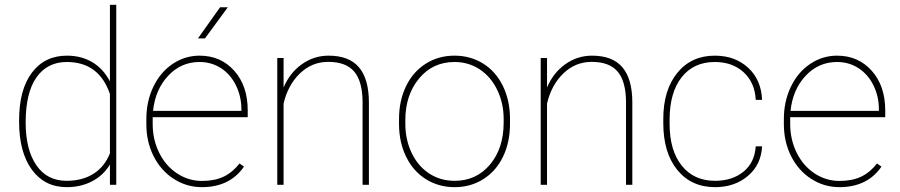

<svg xmlns="http://www.w3.org/2000/svg" viewBox="-20 -770 3748 800"><path d="M59.6 -269.5Q59.6 -396 112.8 -467Q166 -538.1 258.8 -538.1Q318.4 -538.1 364 -511.2Q409.7 -484.4 438 -431.2V-750H464.4V0H438V-84.5Q411.1 -39.6 364.3 -14.9Q317.4 9.8 257.8 9.8Q166 9.8 112.8 -63Q59.6 -135.7 59.6 -262.7ZM86.9 -259.3Q86.9 -147 131.3 -81.8Q175.8 -16.6 257.3 -16.6Q322.8 -16.6 369.1 -45.7Q415.5 -74.7 438 -130.9V-378.4Q392.6 -511.7 258.3 -511.7Q177.2 -511.7 132.1 -447.8Q86.9 -383.8 86.9 -259.3Z M821.3 9.8Q757.3 9.8 703.9 -24.7Q650.4 -59.1 620.1 -119.1Q589.8 -179.2 589.8 -252.4V-274.4Q589.8 -347.7 619.1 -408.7Q648.4 -469.7 699.7 -503.9Q751 -538.1 811.5 -538.1Q899.9 -538.1 956.1 -475.1Q1012.2 -412.1 1012.2 -309.6V-281.7H616.2V-252.9Q616.2 -188.5 643.3 -133.5Q670.4 -78.6 718 -47.4Q765.6 -16.1 821.3 -16.1Q874.5 -16.1 911.9 -33.9Q949.2 -51.8 978 -88.9L996.6 -75.7Q937.5 9.8 821.3 9.8ZM811.5 -511.7Q734.4 -511.7 680.7 -454.3Q627 -397 617.7 -308.1H985.8V-314.5Q985.8 -368.2 963.1 -414.3Q940.4 -460.4 900.6 -486.1Q860.8 -511.7 811.5 -511.7ZM897 -739.7H929.2L834 -609.9H804.7Z M1161.6 -405.3Q1187.5 -466.8 1237.8 -502.4Q1288.1 -538.1 1349.1 -538.1Q1434.1 -538.1 1475.3 -490Q1516.6 -441.9 1517.1 -344.7V0H1490.7V-345.7Q1490.2 -430.7 1456.1 -471.4Q1421.9 -512.2 1347.7 -512.2Q1279.3 -512.2 1229.2 -463.6Q1179.2 -415 1161.6 -338.4V0H1135.3V-528.3H1161.6Z M1642.6 -274.4Q1642.6 -350.1 1671.6 -410.4Q1700.7 -470.7 1753.7 -504.4Q1806.6 -538.1 1873.5 -538.1Q1939.9 -538.1 1992.7 -505.4Q2045.4 -472.7 2075 -412.6Q2104.5 -352.5 2105 -277.3V-253.9Q2105 -177.7 2076.2 -117.7Q2047.4 -57.6 1994.4 -23.9Q1941.4 9.8 1874.5 9.8Q1807.6 9.8 1754.6 -23.4Q1701.7 -56.6 1672.4 -116.5Q1643.1 -176.3 1642.6 -251ZM1668.9 -253.9Q1668.9 -188 1695.1 -133.1Q1721.2 -78.1 1767.8 -47.4Q1814.5 -16.6 1874.5 -16.6Q1964.8 -16.6 2021.7 -84.5Q2078.6 -152.3 2078.6 -259.3V-274.4Q2078.6 -339.4 2052.2 -394.5Q2025.9 -449.7 1979.2 -480.7Q1932.6 -511.7 1873.5 -511.7Q1783.2 -511.7 1726.1 -442.9Q1668.9 -374 1668.9 -269.5Z M2259.3 -405.3Q2285.2 -466.8 2335.4 -502.4Q2385.7 -538.1 2446.8 -538.1Q2531.7 -538.1 2573 -490Q2614.3 -441.9 2614.7 -344.7V0H2588.4V-345.7Q2587.9 -430.7 2553.7 -471.4Q2519.5 -512.2 2445.3 -512.2Q2377 -512.2 2326.9 -463.6Q2276.9 -415 2259.3 -338.4V0H2232.9V-528.3H2259.3Z M2959.5 -16.6Q3031.2 -16.6 3077.9 -54.7Q3124.5 -92.8 3128.9 -160.2H3155.3Q3151.4 -83.5 3096.2 -36.9Q3041 9.8 2959.5 9.8Q2860.4 9.8 2802 -62Q2743.7 -133.8 2743.7 -256.8V-274.4Q2743.7 -394.5 2802 -466.3Q2860.4 -538.1 2958.5 -538.1Q3042.5 -538.1 3097.2 -487.8Q3151.9 -437.5 3155.3 -354H3128.9Q3125.5 -425.3 3078.9 -468.5Q3032.2 -511.7 2958.5 -511.7Q2870.1 -511.7 2820.1 -448Q2770 -384.3 2770 -271V-253.9Q2770 -143.1 2820.6 -79.8Q2871.1 -16.6 2959.5 -16.6Z M3477.5 9.8Q3413.6 9.8 3360.1 -24.7Q3306.6 -59.1 3276.4 -119.1Q3246.1 -179.2 3246.1 -252.4V-274.4Q3246.1 -347.7 3275.4 -408.7Q3304.7 -469.7 3356 -503.9Q3407.2 -538.1 3467.8 -538.1Q3556.2 -538.1 3612.3 -475.1Q3668.5 -412.1 3668.5 -309.6V-281.7H3272.5V-252.9Q3272.5 -188.5 3299.6 -133.5Q3326.7 -78.6 3374.3 -47.4Q3421.9 -16.1 3477.5 -16.1Q3530.8 -16.1 3568.1 -33.9Q3605.5 -51.8 3634.3 -88.9L3652.8 -75.7Q3593.8 9.8 3477.5 9.8ZM3467.8 -511.7Q3390.6 -511.7 3336.9 -454.3Q3283.2 -397 3273.9 -308.1H3642.1V-314.5Q3642.1 -368.2 3619.4 -414.3Q3596.7 -460.4 3556.9 -486.1Q3517.1 -511.7 3467.8 -511.7Z"/></svg>

Font: RobotoDraft Thin
Style: Regular
Weight: 250
Version: Version 2.001153; 2014